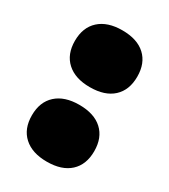

<svg xmlns="http://www.w3.org/2000/svg" viewBox="-136 -579 579 656"><g transform="rotate(30 153.0 -251.0)"><path d="M153 -510Q212 -510 244 -480.5Q276 -451 276 -398Q276 -345 244 -315.5Q212 -286 153 -286Q95 -286 62.5 -315.5Q30 -345 30 -398Q30 -451 62.5 -480.5Q95 -510 153 -510ZM153 -216Q212 -216 244 -186.5Q276 -157 276 -104Q276 -51 244 -21.5Q212 8 153 8Q95 8 62.5 -21.5Q30 -51 30 -104Q30 -157 62.5 -186.5Q95 -216 153 -216Z"/></g></svg>

Font: Prodigy Sans Black
Style: Regular
Weight: 900
Designer: Wei Huang
Foundry: Wei Huang
Version: Version 1.003; ttfautohint (v1.8.3)